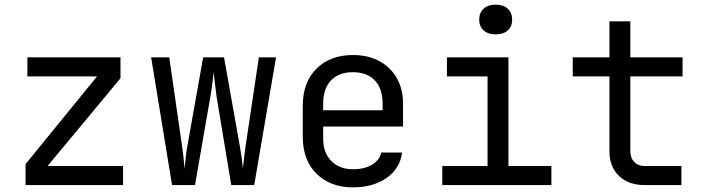

<svg xmlns="http://www.w3.org/2000/svg" viewBox="-20 -797 3040 827"><path d="M90 0V-90L398 -468H98V-550H499V-460L185 -82H510V0Z M721 0 631 -550H709L765 -162Q768 -140 771 -113.5Q774 -87 775 -70Q777 -87 779.5 -113.5Q782 -140 786 -162L855 -550H945L1014 -162Q1018 -140 1021.5 -113.5Q1025 -87 1026 -70Q1028 -87 1031 -113.5Q1034 -140 1037 -162L1095 -550H1169L1075 0H976L913 -380Q909 -408 905.5 -439.5Q902 -471 900 -488Q899 -471 895 -439.5Q891 -408 886 -380L820 0Z M1500 10Q1403 10 1343.5 -48.5Q1284 -107 1284 -210V-340Q1284 -443 1343.5 -501.5Q1403 -560 1500 -560Q1565 -560 1613.5 -534Q1662 -508 1689 -461Q1716 -414 1716 -350V-252H1372V-200Q1372 -139 1407 -103.5Q1442 -68 1500 -68Q1550 -68 1582.5 -87.5Q1615 -107 1622 -140H1712Q1703 -71 1645 -30.5Q1587 10 1500 10ZM1372 -322H1628V-350Q1628 -415 1594.5 -450.5Q1561 -486 1500 -486Q1439 -486 1405.5 -450.5Q1372 -415 1372 -350Z M1885 0V-82H2080V-468H1905V-550H2170V-82H2355V0ZM2115 -649Q2082 -649 2063 -666Q2044 -683 2044 -712Q2044 -742 2063 -759.5Q2082 -777 2115 -777Q2148 -777 2167 -759.5Q2186 -742 2186 -712Q2186 -683 2167 -666Q2148 -649 2115 -649Z M2755 0Q2687 0 2646 -39.5Q2605 -79 2605 -145V-468H2447V-550H2605V-705H2695V-550H2920V-468H2695V-145Q2695 -117 2711.5 -99.5Q2728 -82 2755 -82H2915V0Z"/></svg>

Font: JetBrains Mono NL
Style: Regular
Weight: 400
Monospace: yes
Designer: Philipp Nurullin, Konstantin Bulenkov
Foundry: JetBrains
Version: Version 2.305; ttfautohint (v1.8.4.7-5d5b)